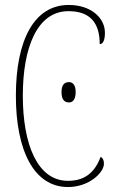

<svg xmlns="http://www.w3.org/2000/svg" viewBox="-20 -744 467 774"><path d="M254 10C339 10 399 -48 399 -84C399 -99 394 -107 386 -112C364 -55 328 -15 254 -15C131 -15 72 -162 72 -358C72 -553 130 -699 256 -699C345 -699 382 -650 382 -566C395 -566 403 -582 403 -612C403 -671 348 -724 257 -724C118 -724 44 -583 44 -358C44 -137 117 10 254 10ZM258 -331C272 -331 285 -341 285 -373C285 -403 272 -413 258 -413C241 -413 228 -403 228 -373C228 -341 241 -331 258 -331Z"/></svg>

Font: Noto Serif ExtraCondensed Thin
Style: Regular
Weight: 100
Width: 2
Designer: Monotype Design Team
Foundry: Monotype Imaging Inc.
Version: Version 2.013